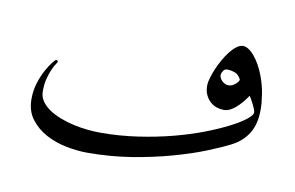

<svg xmlns="http://www.w3.org/2000/svg" viewBox="-49 -440 804 524"><g transform="rotate(10 353.0 -177.5)"><path d="M664.1 -194.8Q664.1 -155.3 648.4 -129.6Q632.8 -104 604 -88.9Q580.6 -76.7 541.3 -60.8Q502 -44.9 451.4 -30.8Q400.9 -16.6 341.6 -6.8Q282.2 2.9 217.8 2.9Q190.4 2.9 159.7 -3.2Q128.9 -9.3 103 -23.2Q77.1 -37.1 60.1 -59.6Q43 -82 43 -115.2Q43 -139.2 49.8 -160.4Q56.6 -181.6 65.4 -197.5Q74.2 -213.4 81.8 -222.7Q89.4 -231.9 90.8 -231.9Q92.3 -231.9 94.2 -230.7Q96.2 -229.5 96.2 -228Q96.2 -226.1 92 -220.2Q87.9 -214.4 83 -203.6Q78.1 -192.9 74 -177.5Q69.8 -162.1 69.8 -141.1Q69.8 -126 78.1 -114Q86.4 -102.1 100.1 -92.8Q113.8 -83.5 131.6 -76.7Q149.4 -69.8 168.9 -65.4Q188.5 -61 208 -59.1Q227.5 -57.1 244.1 -57.1Q296.4 -57.1 346.7 -64.5Q397 -71.8 441.9 -83.5Q486.8 -95.2 524.4 -109.6Q562 -124 589.6 -138.2Q617.2 -152.3 632.6 -164.6Q647.9 -176.8 647.9 -184.1Q647.9 -188 645.3 -194.3Q642.6 -200.7 639.4 -207.3Q636.2 -213.9 632.8 -219.5Q629.4 -225.1 627.9 -227.1Q614.3 -206.1 597.4 -191.4Q580.6 -176.8 564.9 -176.8Q555.7 -176.8 545.7 -179.9Q535.6 -183.1 527.6 -190.2Q519.5 -197.3 514.2 -208.3Q508.8 -219.2 508.8 -234.9Q508.8 -242.7 512.2 -254.6Q515.6 -266.6 521.2 -280.3Q526.9 -293.9 534.7 -307.9Q542.5 -321.8 551 -332.8Q559.6 -343.8 568.8 -350.8Q578.1 -357.9 586.9 -357.9Q594.7 -357.9 603 -352.3Q611.3 -346.7 619.4 -336.9Q627.4 -327.1 634.5 -314.2Q641.6 -301.3 647 -287.1Q656.2 -262.7 660.2 -238Q664.1 -213.4 664.1 -194.8ZM594.2 -265.1Q587.9 -279.3 576.4 -283.2Q564.9 -287.1 555.2 -287.1Q548.3 -287.1 544.2 -280.8Q540 -274.4 540 -269Q540 -264.6 542.2 -260.5Q544.4 -256.3 548.1 -252.9Q551.8 -249.5 556.2 -247.3Q560.5 -245.1 564.9 -245.1Q574.2 -245.1 582.5 -251.2Q590.8 -257.3 594.2 -265.1Z"/></g></svg>

Font: Scheherazade Urdu
Style: Regular
Weight: 400
Designer: SIL International
Foundry: SIL International
Version: Version 1.005 (build 117/117)